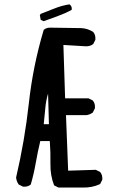

<svg xmlns="http://www.w3.org/2000/svg" viewBox="-20 -838 540 868"><path d="M244.1 9.8 224.6 0Q207 -44.9 208 -97.2Q209 -149.4 205.1 -200.2H162.1Q150.4 -151.4 141.6 -101.1Q132.8 -50.8 119.1 -3.9Q105.5 7.8 84 5.9L64.5 -3.9Q54.7 -17.6 52.7 -35.2Q91.8 -202.1 110.4 -371.1Q128.9 -540 177.7 -703.1Q191.4 -714.8 212.9 -712.9L348.6 -710.9Q377.9 -709 401.4 -693.4Q413.1 -679.7 411.1 -658.2L401.4 -638.7Q385.7 -627 364.3 -628.9L266.6 -634.8L274.4 -393.6H379.9L399.4 -383.8Q411.1 -370.1 409.2 -348.6L399.4 -329.1Q385.7 -319.3 370.1 -317.4H278.3L288.1 -66.4L413.1 -70.3L432.6 -60.5Q444.3 -46.9 442.4 -25.4L432.6 -5.9Q395.5 11.7 350.6 9.8ZM201.2 -276.4 197.3 -415Q187.5 -381.8 184.6 -346.7Q181.6 -311.5 177.7 -276.4ZM177.7 -742.2 164.1 -748 160.2 -769.5 164.1 -775.4Q195.3 -787.1 226.6 -799.8Q257.8 -812.5 293.9 -818.4Q307.6 -808.6 303.7 -793Q274.4 -777.3 241.7 -765.6Q209 -753.9 177.7 -742.2Z"/></svg>

Font: NaikaiFont
Style: Regular
Weight: 400
Version: Version 1.67